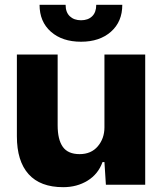

<svg xmlns="http://www.w3.org/2000/svg" viewBox="-20 -766 680 796"><path d="M50 -201V-540H219V-247Q219 -187 240.5 -157Q262 -127 310 -127Q358 -127 385.5 -159.5Q413 -192 413 -238V-540H582V0H419L413 -94H405Q387 -44 343 -17Q299 10 242 10Q147 10 98.5 -44Q50 -98 50 -201ZM144 -746H252Q252 -715 269.5 -698.5Q287 -682 316 -682Q345 -682 362 -698.5Q379 -715 379 -746H487Q487 -676 440 -634.5Q393 -593 316 -593Q238 -593 191 -634.5Q144 -676 144 -746Z"/></svg>

Font: Mona Sans ExtraBold
Style: Regular
Weight: 800
Designer: Deni Anggara
Foundry: GitHub
Version: Version 2.000